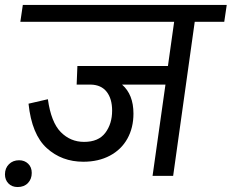

<svg xmlns="http://www.w3.org/2000/svg" viewBox="-54 -709 934 774"><path d="M850 -621H731L644 0H561L613 -368H438Q484 -328 484 -251Q484 -194 459.5 -150Q435 -106 389 -81.5Q343 -57 282 -57Q195 -57 134.5 -112Q74 -167 61 -291L139 -309Q152 -216 191 -176.5Q230 -137 285 -137Q343 -137 370.5 -173.5Q398 -210 398 -263Q398 -311 376 -339Q354 -367 312 -368H255L258 -443H623L648 -621H28L38 -689H860ZM-34 -6Q-34 -31 -18 -47Q-2 -63 23 -63Q45 -63 59.5 -49Q74 -35 74 -12Q74 13 58.5 29Q43 45 17 45Q-6 45 -20 30.5Q-34 16 -34 -6Z"/></svg>

Font: FiraGO
Style: Italic
Weight: 400
Italic angle: -8°
Designer: bBox Type GmbH
Foundry: bBox Type GmbH
Version: Version 1.001